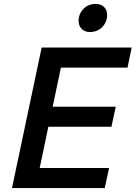

<svg xmlns="http://www.w3.org/2000/svg" viewBox="-20 -957 690 977"><path d="M41 0 192 -715H650L629 -613H290L248 -414H569L547 -312H226L182 -102H535L513 0ZM437 -794Q412 -794 396 -809.5Q380 -825 380 -851Q380 -886 404.5 -911.5Q429 -937 467 -937Q493 -937 509 -922Q525 -907 525 -881Q525 -845 500.5 -819.5Q476 -794 437 -794Z"/></svg>

Font: Wix Madefor Text SemiBold
Style: Italic
Weight: 600
Italic angle: -12°
Designer: Dalton Maag Ltd
Foundry: Dalton Maag Ltd
Version: Version 3.100